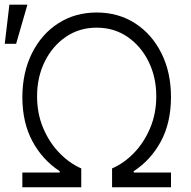

<svg xmlns="http://www.w3.org/2000/svg" viewBox="-41 -790 806 810"><path d="M53.3 0V-62.1H210.9V-67.8Q138.1 -115.4 95.9 -193.9Q53.6 -272.4 53.3 -379.6Q53.6 -484.7 93.8 -565.3Q133.9 -646 204.7 -691.6Q275.6 -737.2 366.8 -737.2Q458.5 -737.2 529.1 -691.6Q599.8 -646 640.1 -565.3Q680.4 -484.7 680.4 -379.6Q680 -272.4 638 -193.9Q595.9 -115.4 523.1 -67.8V-62.1H680.4V0H431.8V-79.5Q481.5 -100.9 524 -144.5Q566.4 -188.2 592.3 -249.5Q618.3 -310.7 618.3 -383.9Q618.3 -464.5 585.9 -530Q553.6 -595.5 497 -634.4Q440.3 -673.3 366.8 -673.3Q293.3 -673.3 236.7 -634.4Q180 -595.5 147.7 -530Q115.4 -464.5 115.4 -383.9Q115.4 -310.7 141.3 -249.5Q167.3 -188.2 209.9 -144.5Q252.5 -100.9 301.8 -79.5V0ZM-21 -605.1 -1.4 -770.2H74.6L27 -605.1Z"/></svg>

Font: Inter UI Light
Style: Regular
Weight: 300
Designer: Rasmus Andersson
Foundry: rsms
Version: 3.2;8d6f07862